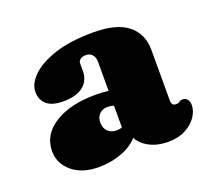

<svg xmlns="http://www.w3.org/2000/svg" viewBox="-83 -823 718 648"><g transform="rotate(-20 276.0 -499.0)"><path d="M55.5 -594Q55.5 -622 83.2 -650Q111 -678 167.2 -697Q223.5 -716 308.5 -716Q391.5 -716 431.8 -683.2Q472 -650.5 472 -593V-409.5Q472 -403 475.5 -397.8Q479 -392.5 488.5 -392.5Q495 -392.5 498.2 -394.5Q501.5 -396.5 504.5 -398.5Q507.5 -400.5 512.5 -400.5Q524 -400.5 530.2 -392.5Q536.5 -384.5 536.5 -372.5Q536.5 -351 522.5 -330.2Q508.5 -309.5 482.5 -295.8Q456.5 -282 421 -282Q372 -282 339.2 -305.5Q306.5 -329 306.5 -364.5L289 -378.5V-617.5Q289 -633.5 280.5 -643Q272 -652.5 257.5 -652.5Q246.5 -652.5 238.5 -647.2Q230.5 -642 230.5 -633.5V-607Q230.5 -571 205.5 -551.2Q180.5 -531.5 134 -531.5Q94 -531.5 74.8 -548.2Q55.5 -565 55.5 -594ZM300 -454Q292 -459 283.8 -461Q275.5 -463 265.5 -463Q248 -463 237 -451.5Q226 -440 226 -422Q226 -401.5 237.8 -389.8Q249.5 -378 269 -378Q282 -378 292.2 -382.8Q302.5 -387.5 307 -392.5L318 -342Q297.5 -313.5 257 -297.8Q216.5 -282 171 -282Q111.5 -282 75.8 -311.8Q40 -341.5 40 -386Q40 -445.5 95.8 -480.5Q151.5 -515.5 243 -515.5Q268 -515.5 287.5 -512.8Q307 -510 318.5 -504.5Z"/></g></svg>

Font: Fraunces SuperSoft 9pt
Style: Regular
Weight: 900
Version: Version 1.000;[b76b70a41]